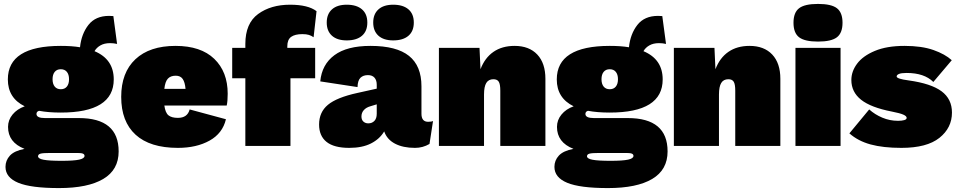

<svg xmlns="http://www.w3.org/2000/svg" viewBox="-20 -744 4882 979"><path d="M585 28Q585 122 506.5 168.5Q428 215 281 215Q138 215 73 188Q8 161 8 107Q8 74 30.5 49.5Q53 25 105 15Q21 -18 21 -97Q21 -132 44 -160Q67 -188 106 -202Q20 -244 20 -339Q20 -510 290 -510Q347 -510 388 -503Q395 -571 431 -617Q467 -663 536 -663Q550 -663 558 -662L577 -520Q560 -524 541 -524Q512 -524 492 -512.5Q472 -501 462 -483Q560 -442 560 -339Q560 -170 290 -170Q227 -170 179 -179Q166 -175 166 -163Q166 -142 209 -142H382Q585 -142 585 28ZM248 -340Q248 -316 259 -302.5Q270 -289 290 -289Q310 -289 321 -302.5Q332 -316 332 -340Q332 -364 321 -377.5Q310 -391 290 -391Q270 -391 259 -377.5Q248 -364 248 -340ZM411 51Q411 43 403 39.5Q395 36 375 36H236Q199 36 186.5 39.5Q174 43 174 53Q174 65 202 70.5Q230 76 295 76Q356 76 383.5 70Q411 64 411 51Z M1136 -206H818Q823 -169 839 -156Q855 -143 887 -143Q936 -143 947 -186L1132 -136Q1115 -64 1048.5 -27Q982 10 887 10Q745 10 671.5 -57Q598 -124 598 -250Q598 -374 670.5 -442Q743 -510 875 -510Q1004 -510 1072.5 -444Q1141 -378 1141 -266Q1141 -228 1136 -206ZM818 -291H926Q923 -325 911.5 -341.5Q900 -358 876 -358Q850 -358 836 -343Q822 -328 818 -291Z M1445 -500H1587V-345H1461V0H1231V-345H1164V-500H1231V-520Q1231 -625 1296 -672.5Q1361 -720 1459 -720Q1551 -720 1594 -687L1579 -554Q1568 -562 1555 -566Q1542 -570 1522 -570Q1484 -570 1464.5 -556Q1445 -542 1445 -508Z M2188 -127 2170 -10Q2136 10 2096 10Q2035 10 1994 -11.5Q1953 -33 1939 -74Q1916 -35 1871.5 -12.5Q1827 10 1761 10Q1683 10 1645 -20.5Q1607 -51 1607 -109Q1607 -172 1652 -209.5Q1697 -247 1802 -270L1901 -292V-312Q1901 -335 1889.5 -348Q1878 -361 1856 -361Q1832 -361 1818 -347.5Q1804 -334 1803 -300L1613 -329Q1621 -415 1685 -462.5Q1749 -510 1869 -510Q2002 -510 2065.5 -459Q2129 -408 2129 -304V-164Q2129 -123 2163 -123Q2180 -123 2188 -127ZM1901 -164V-212L1868 -202Q1847 -196 1835 -182.5Q1823 -169 1823 -150Q1823 -133 1833 -124Q1843 -115 1858 -115Q1877 -115 1889 -127.5Q1901 -140 1901 -164ZM1853 -629Q1853 -585 1825.5 -561.5Q1798 -538 1748 -538Q1699 -538 1672.5 -562Q1646 -586 1646 -629Q1646 -672 1672.5 -696Q1699 -720 1748 -720Q1798 -720 1825.5 -696.5Q1853 -673 1853 -629ZM2090 -629Q2090 -585 2062.5 -561.5Q2035 -538 1985 -538Q1936 -538 1909.5 -562Q1883 -586 1883 -629Q1883 -672 1909.5 -696Q1936 -720 1985 -720Q2035 -720 2062.5 -696.5Q2090 -673 2090 -629Z M2761 -342V0H2531V-282Q2531 -315 2523 -327.5Q2515 -340 2496 -340Q2471 -340 2459.5 -321Q2448 -302 2448 -262V0H2218V-500H2425L2430 -391Q2452 -449 2496 -479.5Q2540 -510 2604 -510Q2678 -510 2719.5 -466Q2761 -422 2761 -342Z M3384 28Q3384 122 3305.5 168.5Q3227 215 3080 215Q2937 215 2872 188Q2807 161 2807 107Q2807 74 2829.5 49.5Q2852 25 2904 15Q2820 -18 2820 -97Q2820 -132 2843 -160Q2866 -188 2905 -202Q2819 -244 2819 -339Q2819 -510 3089 -510Q3146 -510 3187 -503Q3194 -571 3230 -617Q3266 -663 3335 -663Q3349 -663 3357 -662L3376 -520Q3359 -524 3340 -524Q3311 -524 3291 -512.5Q3271 -501 3261 -483Q3359 -442 3359 -339Q3359 -170 3089 -170Q3026 -170 2978 -179Q2965 -175 2965 -163Q2965 -142 3008 -142H3181Q3384 -142 3384 28ZM3047 -340Q3047 -316 3058 -302.5Q3069 -289 3089 -289Q3109 -289 3120 -302.5Q3131 -316 3131 -340Q3131 -364 3120 -377.5Q3109 -391 3089 -391Q3069 -391 3058 -377.5Q3047 -364 3047 -340ZM3210 51Q3210 43 3202 39.5Q3194 36 3174 36H3035Q2998 36 2985.5 39.5Q2973 43 2973 53Q2973 65 3001 70.5Q3029 76 3094 76Q3155 76 3182.5 70Q3210 64 3210 51Z M3959 -342V0H3729V-282Q3729 -315 3721 -327.5Q3713 -340 3694 -340Q3669 -340 3657.5 -321Q3646 -302 3646 -262V0H3416V-500H3623L3628 -391Q3650 -449 3694 -479.5Q3738 -510 3802 -510Q3876 -510 3917.5 -466Q3959 -422 3959 -342Z M4026 -628Q4026 -680 4054.5 -702Q4083 -724 4151 -724Q4219 -724 4247.5 -702Q4276 -680 4276 -628Q4276 -576 4247.5 -554Q4219 -532 4151 -532Q4083 -532 4054.5 -554Q4026 -576 4026 -628ZM4266 0H4036V-500H4266Z M4311 -64 4412 -186Q4441 -160 4479 -144Q4517 -128 4559 -128Q4578 -128 4590.5 -131.5Q4603 -135 4603 -143Q4603 -152 4586 -159.5Q4569 -167 4528 -175Q4420 -196 4370.5 -235.5Q4321 -275 4321 -336Q4321 -380 4350.5 -419.5Q4380 -459 4441 -484.5Q4502 -510 4592 -510Q4680 -510 4739.5 -489Q4799 -468 4833 -437L4739 -326Q4693 -372 4603 -372Q4576 -372 4564 -367Q4552 -362 4552 -354Q4552 -342 4613 -334Q4728 -318 4781 -278.5Q4834 -239 4834 -170Q4834 -92 4770 -41Q4706 10 4576 10Q4483 10 4419 -7.5Q4355 -25 4311 -64Z"/></svg>

Font: Work Sans Black
Style: Regular
Weight: 900
Designer: Wei Huang
Foundry: Wei Huang
Version: Version 1.500